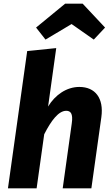

<svg xmlns="http://www.w3.org/2000/svg" viewBox="-20 -1018 607 1038"><path d="M226 -804 367 -888 487 -804 548 -869 427 -998H332L175 -869ZM409 -548C340 -548 278 -505 240 -442L284 -758L127 -742L23 0H178L219 -292C257 -367 297 -419 338 -419C361 -419 376 -405 368 -351L319 0H474L528 -385C542 -487 495 -548 409 -548Z"/></svg>

Font: Fira Sans
Style: Bold Italic
Weight: 700
Italic angle: -8°
Designer: bBox Type GmbH & Carrois Corporate GbR & Edenspiekermann AG
Foundry: bBox Type GmbH & Carrois Corporate GbR & Edenspiekermann AG
Version: Version 4.301;PS 004.301;hotconv 1.0.88;makeotf.lib2.5.64775